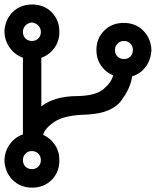

<svg xmlns="http://www.w3.org/2000/svg" viewBox="-20 -744 708 872"><path d="M374.9 -223.6Q273.3 -221.5 228.5 -191.5Q183.6 -161.5 175.9 -131.8Q209.2 -116.4 229.5 -86.2Q249.7 -55.9 249.7 -16.9Q249.7 37.9 214.6 73.1Q179.5 108.2 125.9 108.2Q72.3 108.2 37.2 73.1Q2.1 37.9 0 -16.9Q2.1 -57.9 24.6 -89.2Q47.2 -120.5 84.1 -133.8V-481.5Q47.2 -495.4 24.6 -526.7Q2.1 -557.9 0 -599Q2.1 -653.8 37.2 -688.7Q72.3 -723.6 125.9 -723.6Q179.5 -723.6 214.6 -688.5Q249.7 -653.3 249.7 -599Q249.7 -557.9 227.4 -526.7Q205.1 -495.4 167.7 -481.5V-261Q194.9 -282.6 236.2 -295.1Q277.4 -307.7 333.8 -307.7Q415.9 -309.7 451 -340Q486.2 -370.3 493.8 -401.5Q460.5 -415.4 439.2 -445.6Q417.9 -475.9 417.9 -516.9Q417.9 -569.7 453.1 -604.9Q488.2 -640 541.8 -640Q595.4 -640 630.5 -604.9Q665.6 -569.7 667.7 -516.9Q665.6 -473.8 642.3 -441.5Q619 -409.2 580 -397.4Q574.4 -346.7 531.3 -287.9Q488.2 -229.2 374.9 -223.6ZM124.6 -57.9Q107.2 -57.9 95.6 -46.2Q84.1 -34.4 84.1 -16.7Q84.1 1 95.6 12.6Q107.2 24.1 124.9 24.1Q142.6 24.1 154.1 12.6Q165.6 1 165.6 -16.7Q165.6 -34.4 153.8 -46.2Q142.1 -57.9 124.6 -57.9ZM124.6 -642.1Q107.2 -640 95.6 -628.2Q84.1 -616.4 84.1 -598.7Q84.1 -581 95.6 -569.5Q107.2 -557.9 124.9 -557.9Q142.6 -557.9 154.1 -569.5Q165.6 -581 165.6 -598.7Q165.6 -616.4 153.8 -628.2Q142.1 -640 124.6 -642.1ZM543.1 -557.9Q525.6 -557.9 513.8 -546.2Q502.1 -534.4 502.1 -516.7Q502.1 -499 513.6 -487.4Q525.1 -475.9 542.8 -475.9Q560.5 -475.9 572.1 -487.4Q583.6 -499 583.6 -516.7Q583.6 -534.4 572.1 -546.2Q560.5 -557.9 543.1 -557.9Z"/></svg>

Font: FiraCode Nerd Font
Style: Regular
Weight: 400
Designer: Carrois Corporate, Edenspiekermann AG, Nikita Prokopov
Foundry: Carrois Corporate, Edenspiekermann AG, Nikita Prokopov
Version: Version 6.002;Nerd Fonts 2.2.2